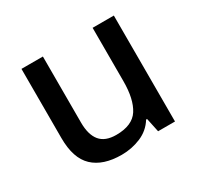

<svg xmlns="http://www.w3.org/2000/svg" viewBox="-122 -687 876 846"><g transform="rotate(-30 315.5 -264.5)"><path d="M548 -539V0H462L447 -71H442Q416 -29 370 -9.5Q324 10 272 10Q178 10 128 -37Q78 -84 78 -187V-539H187V-203Q187 -141 213 -109.5Q239 -78 295 -78Q377 -78 408.5 -127Q440 -176 440 -268V-539Z"/></g></svg>

Font: Noto Traditional Nushu Medium
Style: Regular
Weight: 500
Version: Version 2.003